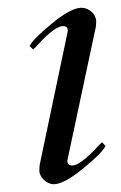

<svg xmlns="http://www.w3.org/2000/svg" viewBox="-20 -459 311 493"><path d="M118 14C135.3 14 160.3 0.7 193 -26C225 -52 244.3 -71.3 251 -84L242 -94L234 -86C202 -51.3 179.3 -34 166 -34C157.3 -34 153 -37.7 153 -45V-47L225 -385C226.3 -389 227 -395.3 227 -404C227 -422.2 208.7 -439 190 -439H188.7C171.4 -439 146.9 -426 115 -400C82.3 -373.3 62.7 -353.7 56 -341L65 -332C67.7 -334 72 -338.3 78 -345C106.7 -376.3 128 -392 142 -392C150 -392 154 -388.3 154 -381V-379L83 -41C81.7 -36.3 81 -29.8 81 -21.5C81 -3.8 99.5 14 118 14Z"/></svg>

Font: fbb
Style: Italic
Weight: 400
Italic angle: -12°
Designer: David J. Perry, Michael Sharpe
Version: Version 0.991